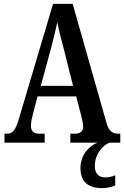

<svg xmlns="http://www.w3.org/2000/svg" viewBox="-20 -734 639 988"><path d="M3 0H210V-46H183C150 -46 139 -63 139 -88C139 -106 146 -133 150 -149L173 -238H372L398 -139C402 -122 408 -97 408 -83C408 -59 393 -46 366 -46H342V0H483C440 14 394 64 394 130C394 203 435 234 506 234C525 234 556 229 573 220V168C553 176 538 179 522 179C490 179 468 161 468 121C468 58 508 14 544 0H599V-46H591C559 -46 541 -58 529 -98L354 -714H253L77 -122C59 -59 43 -46 14 -46H3ZM190 -292 244 -491C256 -536 266 -581 275 -620C282 -581 294 -536 308 -483L356 -292Z"/></svg>

Font: Noto Serif Armenian ExtraCondensed SemiBold
Style: Regular
Weight: 600
Width: 2
Designer: Monotype Design Team
Foundry: Monotype Imaging Inc.
Version: Version 2.008